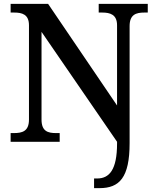

<svg xmlns="http://www.w3.org/2000/svg" viewBox="-20 -734 810 994"><path d="M467 240H495C598 240 651 186 651 7V-599C651 -659 685 -669 727 -669H745V-714H491V-669H509C550 -669 586 -659 586 -603V-188L229 -714H35V-669H53C94 -669 130 -660 130 -603V-115C130 -54 95 -45 51 -45H35V0H289V-45H271C228 -45 195 -54 195 -115V-569L586 0V9C586 145 546 190 483 190H467Z"/></svg>

Font: Noto Serif Georgian Medium
Style: Regular
Weight: 500
Designer: Monotype Design Team, Akaki Razmadze
Foundry: Google LLC
Version: Version 2.003